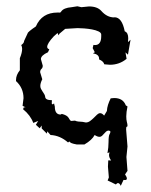

<svg xmlns="http://www.w3.org/2000/svg" viewBox="-20 -461 484 614"><path d="M225.6 1Q203.1 -2.9 203.1 -8.3Q198.2 -7.3 198.2 -5.4V-4.9Q172.4 -27.8 141.6 -29.3L131.3 -41L129.9 -33.7L113.3 -50.3V-59.6L106.9 -50.8L94.7 -62L102.1 -74.2L86.4 -67.9Q77.6 -92.3 53.7 -111.8L56.2 -117.7H62L52.2 -122.6L55.2 -147Q55.2 -179.7 31.2 -201.7V-205.1Q31.2 -221.2 43.5 -236.3V-274.9Q50.8 -292.5 50.8 -304.7Q50.8 -311.5 47.9 -316.9Q57.1 -323.2 57.1 -330.1L68.4 -354.5Q68.8 -358.9 94.7 -376.5Q113.8 -420.9 164.1 -420.9H169.9Q170.4 -420.4 171.4 -420.4Q172.9 -420.4 175.8 -424.3Q183.6 -436 209 -438L227.5 -440.9L240.2 -438L264.6 -440.4Q291.5 -440.4 304.2 -425.8Q322.3 -405.3 345.2 -405.3L346.2 -405.8Q370.1 -405.8 378.9 -360.8Q390.1 -356.9 390.1 -338.4L389.2 -326.2L397.5 -334L389.2 -286.1L381.3 -293.5L384.8 -272.9Q361.8 -253.9 331.5 -253.9L313.5 -255.4Q311 -265.1 296.9 -271V-273.4Q296.9 -287.1 277.3 -290.5L283.2 -293.9L276.4 -307.1L278.8 -317.4L283.7 -316.9Q303.7 -316.9 303.7 -345.2V-350.6Q303.7 -356.4 294.9 -360.6Q286.1 -364.7 274.2 -366.9Q262.2 -369.1 249.3 -370.1Q236.3 -371.1 228 -371.1L188.5 -368.7L170.4 -353.5L167 -348.1L164.1 -355.5L151.9 -344.7Q130.9 -322.3 130.9 -311Q130.9 -305.7 137.7 -303.2L133.3 -293.9Q110.8 -283.7 110.8 -272L116.7 -251Q116.7 -244.1 112.5 -240.5Q108.4 -236.8 108.4 -230L115.2 -207.5Q108.9 -195.3 108.9 -186Q108.9 -181.2 111.1 -176.8Q113.3 -172.4 116.2 -168.2Q119.1 -164.1 121.6 -159.9Q124 -155.8 124.5 -151.4Q125 -140.6 146 -140.6L145.5 -130.9Q145.5 -127.4 149.4 -127.4L152.8 -130.4L155.3 -120.1Q155.3 -94.7 173.8 -94.7L177.7 -96.7Q186 -94.7 191.4 -91.6Q196.8 -88.4 199.2 -84.5Q201.7 -80.6 203.6 -77.4Q205.6 -74.2 208.5 -74.2Q211.4 -74.2 218.3 -75.2Q221.7 -75.2 223.6 -73.7Q225.6 -72.3 244.1 -71.3L254.4 -69.3Q261.7 -69.3 268.1 -74Q274.4 -78.6 280 -84.2Q285.6 -89.8 290.5 -94.5Q295.4 -99.1 300.3 -99.1Q306.6 -99.1 313 -91.3L321.8 -106Q322.3 -115.7 325.4 -125.7Q328.6 -135.7 334 -146.5L345.2 -147.5Q373.5 -147.5 382.3 -124L387.7 -120.6Q383.8 -102.1 383.8 -88.9Q383.8 -78.1 385.7 -71Q387.7 -64 387.7 -59.6Q387.7 -55.7 385.7 -55.7H385.3Q383.3 -55.7 383.3 -47.4L387.7 7.3L384.3 41L387.7 85.4L379.9 96.7Q385.7 105 385.7 109.9Q385.7 114.7 379.9 114.7L375 114.3L366.2 133.3Q362.3 124.5 357.4 124.5Q354 124.5 350.6 128.9L324.2 116.2L328.1 106.4L325.2 71.8L326.2 51.8L335.4 52.2Q328.6 43 328.6 34.2L330.1 25.9L323.7 28.8Q327.1 10.7 327.1 -6.8Q327.1 -27.3 330.6 -32.2Q333 -36.6 333 -39.1V-40Q332.5 -42.5 328.1 -43.5Q322.8 -43.5 319.3 -40.3Q315.9 -37.1 312.7 -33.4Q309.6 -29.8 306.2 -26.6Q302.7 -23.4 298.3 -23.4Q291.5 -23.4 282.7 -29.3Q274.4 -13.2 250 1Z"/></svg>

Font: Truetypewriter PolyglOTT
Style: Regular
Weight: 400
Designer: Sergey Beatoff a.k.a. Sam_T
Version: Version 3.76